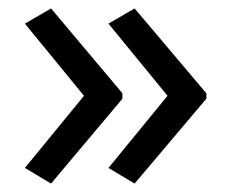

<svg xmlns="http://www.w3.org/2000/svg" viewBox="-20 -491 549 455"><path d="M469 -257 299 -56 237 -93 377 -264 237 -435 299 -471 469 -270ZM270 -257 101 -56 39 -93 179 -264 39 -435 101 -471 270 -270Z"/></svg>

Font: Noto Sans Cham
Style: Regular
Weight: 400
Designer: Monotype Design Team
Foundry: Monotype Imaging Inc.
Version: Version 2.002